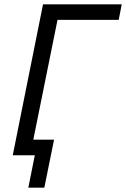

<svg xmlns="http://www.w3.org/2000/svg" viewBox="-20 -718 583 888"><path d="M39 0 179 -698H543L529 -626H246L134 -72H230L185 150H111L141 0Z"/></svg>

Font: IBM Plex Sans
Style: Italic
Weight: 400
Italic angle: -11.31°
Designer: Mike Abbink, Paul van der Laan, Pieter van Rosmalen
Foundry: Bold Monday
Version: Version 3.201